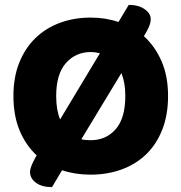

<svg xmlns="http://www.w3.org/2000/svg" viewBox="-20 -697 743 786"><path d="M35 -304Q35 -382 59.5 -442Q84 -502 126.5 -542.5Q169 -583 226.5 -604Q284 -625 351 -625Q412 -625 465 -607L507 -677Q547 -677 572 -659.5Q597 -642 597 -619Q597 -603 588.5 -584.5Q580 -566 569 -549Q615 -507 641.5 -446Q668 -385 668 -304Q668 -226 644 -165.5Q620 -105 577.5 -64.5Q535 -24 477 -3Q419 18 351 18Q288 18 234 0L193 69Q151 69 127 51Q103 33 103 8Q103 -6 111.5 -25Q120 -44 130 -61Q85 -103 60 -163.5Q35 -224 35 -304ZM351 -123Q414 -123 453.5 -168Q493 -213 493 -304Q493 -332 489 -355Q485 -378 477 -398L313 -127Q329 -123 351 -123ZM210 -304Q210 -275 214 -251.5Q218 -228 226 -208L389 -479Q369 -484 352 -484Q290 -484 250 -439Q210 -394 210 -304Z"/></svg>

Font: Baloo Paaji
Style: Regular
Weight: 400
Designer: Shuchita Grover and Ek Type
Foundry: Ek Type
Version: Version 1.007;PS 1.000;hotconv 1.0.88;makeotf.lib2.5.647800